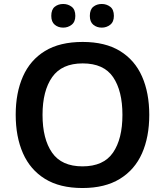

<svg xmlns="http://www.w3.org/2000/svg" viewBox="-20 -936 830 966"><path d="M731 -358Q731 -247 694.5 -164.5Q658 -82 583 -36Q508 10 395 10Q281 10 206.5 -36Q132 -82 95.5 -165Q59 -248 59 -359Q59 -469 95.5 -551.5Q132 -634 206.5 -679.5Q281 -725 396 -725Q509 -725 583.5 -679.5Q658 -634 694.5 -551.5Q731 -469 731 -358ZM194 -358Q194 -237 242 -168Q290 -99 395 -99Q501 -99 548.5 -168Q596 -237 596 -358Q596 -479 549 -548Q502 -617 396 -617Q291 -617 242.5 -548Q194 -479 194 -358ZM238 -856Q238 -888 255.5 -902Q273 -916 298 -916Q322 -916 340.5 -902Q359 -888 359 -856Q359 -826 340.5 -811.5Q322 -797 298 -797Q273 -797 255.5 -811.5Q238 -826 238 -856ZM432 -856Q432 -888 449.5 -902Q467 -916 492 -916Q516 -916 534.5 -902Q553 -888 553 -856Q553 -826 534.5 -811.5Q516 -797 492 -797Q467 -797 449.5 -811.5Q432 -826 432 -856Z"/></svg>

Font: Noto Sans Tamil SemiBold
Style: Regular
Weight: 600
Designer: Jelle Bosma - Monotype Design Team
Foundry: Monotype Imaging Inc.
Version: Version 2.004; ttfautohint (v1.8.4.7-5d5b)